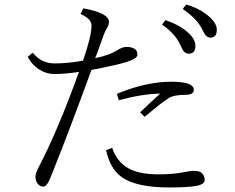

<svg xmlns="http://www.w3.org/2000/svg" viewBox="-20 -827 1040 851"><path d="M712.9 -737.8Q777.8 -715.8 814.5 -681.6Q846.2 -652.8 846.2 -624Q846.2 -588.9 815.9 -588.9Q795.4 -588.9 783.2 -619.6Q759.8 -676.3 698.2 -717.8ZM805.2 -807.1Q868.7 -788.1 907.7 -752.9Q940.9 -723.1 940.9 -695.3Q940.9 -660.2 912.1 -660.2Q892.6 -660.2 877.9 -693.4Q855.5 -742.7 790 -787.1ZM348.1 -558.1Q385.7 -667 385.7 -714.4Q385.7 -743.2 336.9 -765.1L349.1 -790Q462.9 -769.5 462.9 -730Q462.9 -716.8 454.1 -702.1Q444.3 -688 430.2 -646Q413.1 -597.2 401.9 -569.3Q466.8 -582.5 500 -605Q524.4 -619.1 540 -619.1Q567.9 -619.1 581.1 -606.9Q588.9 -600.1 588.9 -584Q588.9 -567.4 540 -551.8Q495.1 -538.1 385.3 -517.1Q286.6 -246.1 207 -47.9Q189 0 172.4 0Q157.7 0 148.4 -11.2Q137.2 -23.4 137.2 -43.9Q137.2 -59.1 152.3 -87.9Q235.4 -246.6 330.1 -508.3Q270 -499 220.2 -499Q184.6 -499 152.8 -519.5Q121.6 -539.6 103 -575.2L125 -593.3Q163.6 -545.9 221.2 -545.9Q281.7 -545.9 348.1 -558.1ZM601.1 -329.1Q641.1 -367.7 689.9 -412.1Q608.9 -410.6 506.8 -382.8L498 -411.1Q627 -464.8 739.7 -464.8Q838.9 -464.8 838.9 -428.7Q838.9 -406.7 801.8 -406.7Q752.4 -406.7 729 -393.1Q694.8 -371.6 621.1 -309.1ZM477.1 -171.9Q498.5 -108.4 550.8 -80.1Q599.1 -54.2 681.2 -54.2Q746.1 -54.2 796.4 -64Q826.2 -69.8 835.9 -69.8Q861.8 -69.8 872.1 -62Q887.2 -49.8 887.2 -28.8Q887.2 -10.7 852.1 -3.4Q815.9 3.9 730 3.9Q581.5 3.9 517.6 -43.5Q467.8 -80.1 450.2 -161.1Z"/></svg>

Font: I.Ming
Style: Regular
Weight: 400
Designer: Ichiten Fonts Project
Version: Version 6.11; Dec 27, 2019